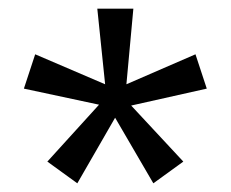

<svg xmlns="http://www.w3.org/2000/svg" viewBox="-20 -700 531 442"><path d="M456 -496 282 -457 402 -328 333 -278 245 -429 158 -278 89 -328 208 -459 35 -496 61 -575 222 -506 204 -680H287L271 -506L430 -575Z"/></svg>

Font: Martel Sans
Style: Regular
Weight: 400
Designer: Dan Reynolds and Mathieu Réguer
Foundry: Dan Reynolds and Mathieu Réguer
Version: Version 1.001;PS 001.001;hotconv 1.0.70;makeotf.lib2.5.58329